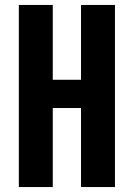

<svg xmlns="http://www.w3.org/2000/svg" viewBox="-20 -755 540 775"><path d="M56 0V-735H193V-433H307V-735H444V0H307V-319H193V0Z"/></svg>

Font: iosevka_custom_sans_ss08 Heavy
Style: Regular
Weight: 900
Designer: Belleve Invis
Foundry: Belleve Invis
Version: Version 10.3.0; ttfautohint (v1.8.3)